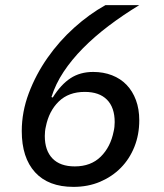

<svg xmlns="http://www.w3.org/2000/svg" viewBox="-20 -718 640 750"><path d="M267 12Q169 12 117 -45Q65 -102 65 -206Q65 -281 92.5 -354Q120 -427 165.5 -492Q211 -557 270 -610Q329 -663 392 -698H524Q460 -659 404.5 -617Q349 -575 304.5 -530Q260 -485 228.5 -437.5Q197 -390 181 -339L186 -337Q218 -388 255.5 -412.5Q293 -437 344 -437Q384 -437 417.5 -424Q451 -411 474.5 -386.5Q498 -362 511 -327Q524 -292 524 -248Q524 -192 505 -144.5Q486 -97 452 -62.5Q418 -28 371 -8Q324 12 267 12ZM272 -68Q335 -68 373.5 -106Q412 -144 424 -205Q426 -213 427 -222.5Q428 -232 428 -241Q428 -298 398 -328.5Q368 -359 311 -359Q248 -359 209.5 -321.5Q171 -284 159 -223Q157 -215 156 -205.5Q155 -196 155 -187Q155 -130 185 -99Q215 -68 272 -68Z"/></svg>

Font: IBM Plex Sans Text
Style: Italic
Weight: 450
Italic angle: -11°
Designer: Mike Abbink, Paul van der Laan, Pieter van Rosmalen
Foundry: Bold Monday
Version: Version 3.005